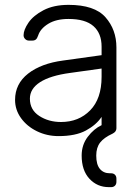

<svg xmlns="http://www.w3.org/2000/svg" viewBox="-20 -550 576 790"><path d="M316 90Q316 46 341 13Q366 -20 398 -35V-69Q376 -36 333.5 -13Q291 10 221 10Q173 10 132 -10Q91 -30 66.5 -64Q42 -98 42 -139Q42 -205 95.5 -247Q149 -289 240 -301L398 -323V-358Q398 -413 364.5 -442.5Q331 -472 262 -472Q211 -472 178.5 -452Q146 -432 137 -404Q133 -392 127.5 -387.5Q122 -383 113 -383H99Q90 -383 83.5 -389.5Q77 -396 77 -405Q77 -427 97 -456.5Q117 -486 159 -508Q201 -530 262 -530Q369 -530 414 -479Q459 -428 459 -355V-22Q459 -8 443 0Q408 16 392 36.5Q376 57 376 90Q376 127 391 145Q406 163 432 163H437Q447 163 453 169Q459 175 459 185V198Q459 208 453 214Q447 220 437 220H428Q380 220 348 185.5Q316 151 316 90ZM398 -268 269 -250Q187 -239 145 -212Q103 -185 103 -144Q103 -98 141.5 -73Q180 -48 231 -48Q304 -48 351 -96Q398 -144 398 -234Z"/></svg>

Font: Hezaedrus Light
Style: Regular
Weight: 300
Designer: Hubert & Fischer
Foundry: Hubert & Fischer
Version: Version 1.10;September 3, 2019;FontCreator 11.5.0.2425 64-bi